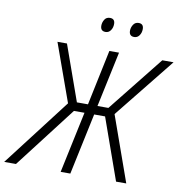

<svg xmlns="http://www.w3.org/2000/svg" viewBox="-147 -986 1026 1075"><g transform="rotate(10 366.5 -448.5)"><path d="M-52 0 243 -385 125 -714H179L291 -399H354L420 -714H475L408 -399H470L721 -714H785L510 -371L642 0H584L460 -349H398L324 0H269L343 -349H283L15 0ZM543 -815Q514 -815 514 -846Q514 -864 524.5 -880.5Q535 -897 555 -897Q583 -897 583 -867Q583 -846 572 -830.5Q561 -815 543 -815ZM380 -815Q351 -815 351 -846Q351 -864 361 -880.5Q371 -897 392 -897Q420 -897 420 -867Q420 -846 409 -830.5Q398 -815 380 -815Z"/></g></svg>

Font: Noto Sans SemiCondensed Light
Style: Italic
Weight: 300
Width: 4
Italic angle: -12°
Designer: Monotype Design Team
Foundry: Monotype Imaging Inc.
Version: Version 2.013; ttfautohint (v1.8.4.7-5d5b)